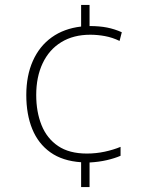

<svg xmlns="http://www.w3.org/2000/svg" viewBox="-20 -744 610 774"><path d="M341 -639Q381 -639 411.5 -633Q442 -627 471 -614L462 -579Q433 -593 403 -598.5Q373 -604 344 -604Q276 -604 227 -574Q178 -544 152 -489Q126 -434 126 -361Q126 -293 147.5 -239.5Q169 -186 214 -155.5Q259 -125 330 -125Q367 -125 402 -132.5Q437 -140 466 -152V-116Q443 -106 411 -98.5Q379 -91 341 -89V10H307V-90Q232 -95 183 -130Q134 -165 110 -224Q86 -283 86 -361Q86 -439 112.5 -498.5Q139 -558 188.5 -593.5Q238 -629 307 -637V-724H341Z"/></svg>

Font: Noto Sans Khmer ExtraLight
Style: Regular
Weight: 250
Version: Version 2.003